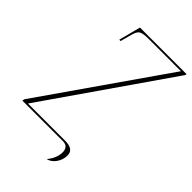

<svg xmlns="http://www.w3.org/2000/svg" viewBox="-289 -801 1017 1017"><g transform="rotate(45 219.0 -293.0)"><path d="M271 128Q306 87 306 42Q306 24 296.5 12Q287 0 263 0H-39L-36 -13L445 -704H202Q167 -704 150 -697Q133 -690 125 -661L106 -591H96L128 -714H477L475 -705L-7 -10H272Q336 -10 336 36Q336 70 316.5 96.5Q297 123 271 128Z"/></g></svg>

Font: Noto Serif Display ExtraCondensed Thin
Style: Italic
Weight: 100
Width: 2
Italic angle: -12°
Designer: Monotype Design Team
Foundry: Monotype Imaging Inc.
Version: Version 2.009